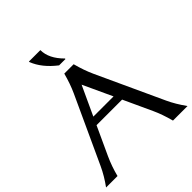

<svg xmlns="http://www.w3.org/2000/svg" viewBox="-255 -1124 1286 1286"><g transform="rotate(-45 388.0 -481.0)"><path d="M233.4 -961.9H341.8Q341.8 -881.8 418.5 -805.7V-800.8H358.4Q266.6 -871.6 233.4 -957ZM2.4 0Q48.3 -63 77.6 -126.5L294.9 -598.1Q323.2 -659.7 343.8 -737.3H432.6Q453.1 -659.7 481.4 -598.1L698.7 -126.5Q726.1 -66.9 773.9 0H636.2Q615.2 -79.1 587.4 -139.2L494.6 -340.3H252.4L159.7 -139.2Q129.4 -73.2 110.8 0ZM277.8 -396H469.2L373.5 -603Z"/></g></svg>

Font: Classica
Style: Book
Weight: 400
Designer: Wojciech Kalinowski "wmk69" (wmk69@o2.pl)
Foundry: Wojciech Kalinowski "wmk69" (wmk69@o2.pl)
Version: Version 2.1.1; 2021-05-14